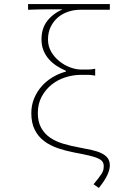

<svg xmlns="http://www.w3.org/2000/svg" viewBox="-20 -742 640 944"><path d="M466 182 440 164Q455 146 464.5 133.5Q474 121 480 111.5Q486 102 488 93.5Q490 85 490 74Q490 62 484 53Q478 44 461.5 36.5Q445 29 417 22.5Q389 16 346 8Q304 0 265.5 -13Q227 -26 197.5 -48Q168 -70 151 -103.5Q134 -137 134 -186Q134 -225 148 -258.5Q162 -292 185 -318Q208 -344 239 -362.5Q270 -381 304 -390V-394Q280 -404 258 -418.5Q236 -433 219.5 -452Q203 -471 193.5 -495Q184 -519 184 -548Q184 -602 211.5 -638Q239 -674 287 -696Q261 -696 241 -696Q221 -696 202.5 -696Q184 -696 164 -695.5Q144 -695 118 -694V-722H520V-694H373Q344 -694 315.5 -684.5Q287 -675 265 -656.5Q243 -638 229.5 -610.5Q216 -583 216 -548Q216 -514 232 -487Q248 -460 272.5 -440.5Q297 -421 325.5 -410.5Q354 -400 380 -400Q401 -400 414 -400Q427 -400 448 -404V-370Q428 -374 413.5 -374Q399 -374 378 -374Q340 -374 302 -362Q264 -350 234 -326Q204 -302 185 -267Q166 -232 166 -186Q166 -142 183 -112.5Q200 -83 227.5 -64.5Q255 -46 290.5 -35.5Q326 -25 364 -18Q402 -11 431 -4.5Q460 2 480 12Q500 22 510 36Q520 50 520 72Q520 92 507.5 119Q495 146 466 182Z"/></svg>

Font: Source Code Pro ExtraLight
Style: Regular
Weight: 200
Monospace: yes
Designer: Paul D. Hunt, Teo Tuominen
Foundry: Adobe Systems Incorporated
Version: Version 2.030;PS 1.000;hotconv 16.6.51;makeotf.lib2.5.65220